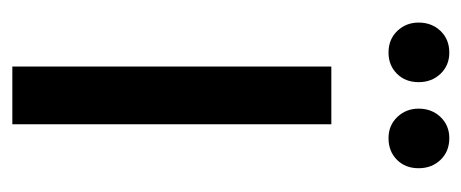

<svg xmlns="http://www.w3.org/2000/svg" viewBox="-244 -522 766 319"><g transform="rotate(90 139.5 -363.0)"><path d="M91 -530V0H187V-530ZM32 -639.5C41.3 -629.8 53.3 -625 68 -625C82 -625 93.7 -629.7 103 -639C112.3 -648.3 117 -660.3 117 -675C117 -689.7 112.3 -701.8 103 -711.5C93.7 -721.2 82 -726 68 -726C53.3 -726 41.3 -721.2 32 -711.5C22.7 -701.8 18 -689.7 18 -675C18 -661 22.7 -649.2 32 -639.5ZM175 -639.5C184.3 -629.8 196 -625 210 -625C224.7 -625 236.7 -629.7 246 -639C255.3 -648.3 260 -660.3 260 -675C260 -689.7 255.3 -701.8 246 -711.5C236.7 -721.2 224.7 -726 210 -726C196 -726 184.3 -721.2 175 -711.5C165.7 -701.8 161 -689.7 161 -675C161 -661 165.7 -649.2 175 -639.5Z"/></g></svg>

Font: Rookery
Style: Regular
Weight: 400
Designer: Ryan Kimball / Julieta Ulanovsky
Foundry: Motorola Mobility LLC.
Version: Version 1.0